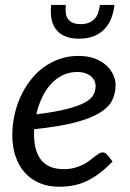

<svg xmlns="http://www.w3.org/2000/svg" viewBox="-20 -736 518 764"><path d="M29 0ZM440 -398Q440 -365 426.5 -337.2Q413 -309.5 377 -287.2Q341 -265 278 -248.5Q215 -232 116 -222Q115.5 -216.5 115.5 -211.2Q115.5 -206 115.5 -200.5Q115.5 -133.5 144.8 -98.2Q174 -63 233 -63Q257 -63 275.8 -68Q294.5 -73 309.2 -80.2Q324 -87.5 335.2 -96.2Q346.5 -105 355.8 -112.2Q365 -119.5 373 -124.5Q381 -129.5 389 -129.5Q398.5 -129.5 406 -121L428 -93.5Q402.5 -67 378 -48.2Q353.5 -29.5 328.2 -17Q303 -4.5 275.2 1.2Q247.5 7 215.5 7Q172 7 137.5 -7.5Q103 -22 79 -48.8Q55 -75.5 42 -113.5Q29 -151.5 29 -198.5Q29 -237.5 37.2 -276.2Q45.5 -315 61.2 -350Q77 -385 99.8 -415Q122.5 -445 151.8 -466.8Q181 -488.5 216.2 -501Q251.5 -513.5 292 -513.5Q330.5 -513.5 358.5 -502.5Q386.5 -491.5 404.5 -474.5Q422.5 -457.5 431.2 -437Q440 -416.5 440 -398ZM287 -449.5Q255.5 -449.5 229 -436.5Q202.5 -423.5 182 -400.8Q161.5 -378 147 -347.2Q132.5 -316.5 124.5 -281Q201.5 -290.5 248 -302.8Q294.5 -315 319.5 -329.2Q344.5 -343.5 352.5 -360Q360.5 -376.5 360.5 -394.5Q360.5 -403.5 356.5 -413.2Q352.5 -423 343.8 -431Q335 -439 321 -444.2Q307 -449.5 287 -449.5ZM294.5 -582Q259.5 -582 236.5 -592.8Q213.5 -603.5 200.8 -621.8Q188 -640 184.2 -664.5Q180.5 -689 183.5 -716.5H242Q240 -700 241.5 -685.8Q243 -671.5 249.8 -661.5Q256.5 -651.5 269 -645.8Q281.5 -640 301 -640Q320.5 -640 334.2 -645.8Q348 -651.5 357 -661.5Q366 -671.5 370.8 -685.8Q375.5 -700 377.5 -716.5H435.5Q432.5 -689 423.2 -664.5Q414 -640 397.2 -621.8Q380.5 -603.5 355 -592.8Q329.5 -582 294.5 -582Z"/></svg>

Font: Lato
Style: Italic
Weight: 400
Italic angle: -7°
Designer: Lukasz Dziedzic
Foundry: tyPoland Lukasz Dziedzic
Version: Version 2.007; 2014-02-27